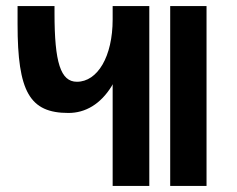

<svg xmlns="http://www.w3.org/2000/svg" viewBox="-20 -614 781 634"><path d="M352 0H473V-594H352V-550C352 -427 302 -344 234 -344C180 -344 160 -408 160 -570V-594H38V-534C38 -311 78 -241 206 -241C262 -241 312 -270 349 -330L352 -336ZM542 0H662V-594H542Z"/></svg>

Font: Vanilla Cream
Style: Bold
Weight: 700
Designer: Jeremy Tribby, Jinavaṁso
Foundry: Tribby Type
Version: Version 1.422;Glyphs 3.1.2 (3151)